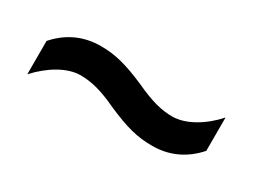

<svg xmlns="http://www.w3.org/2000/svg" viewBox="-27 -572 580 439"><g transform="rotate(30 262.5 -352.5)"><path d="M247 -314C300 -291 330 -283 370 -283C415 -283 453 -301 483 -335V-423C453 -389 412 -364 376 -364C348 -364 320 -371 277 -391C224 -414 193 -422 155 -422C109 -422 71 -404 41 -370V-282C73 -317 113 -341 148 -341C176 -341 205 -334 247 -314Z"/></g></svg>

Font: Noto Sans Arabic SemCond Med
Style: Regular
Weight: 500
Width: 4
Designer: Monotype Design Team, Nadine Chahine, Nizar Qandah and Khaled Hosny
Foundry: Monotype Imaging Inc.
Version: Version 2.012